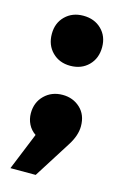

<svg xmlns="http://www.w3.org/2000/svg" viewBox="-98 -524 451 697"><g transform="rotate(15 127.5 -175.5)"><path d="M222 -384Q222 -342 195.5 -315.5Q169 -289 127 -289Q86 -289 59.5 -315.5Q33 -342 33 -384Q33 -425 59.5 -451Q86 -477 127 -477Q169 -477 195.5 -451Q222 -425 222 -384ZM222 -87Q222 -52 197 -13L109 126H14L71 -14Q53 -26 43.5 -45Q34 -64 34 -86Q34 -127 61 -153.5Q88 -180 129 -180Q168 -180 195 -155Q222 -130 222 -87Z"/></g></svg>

Font: #9Slide03 Montserrat ExtraBold
Style: Regular
Weight: 800
Designer: Julieta Ulanovsky
Foundry: Julieta Ulanovsky
Version: Version 6.001